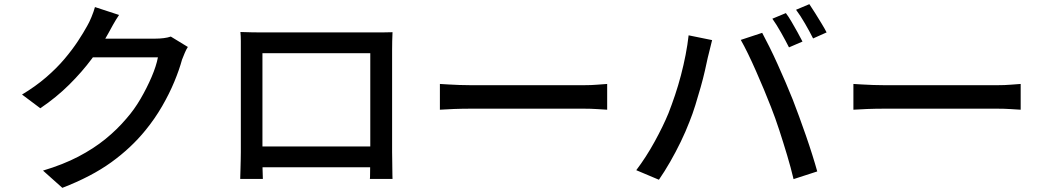

<svg xmlns="http://www.w3.org/2000/svg" viewBox="-20 -850 5030 924"><path d="M884 -624Q876 -612 869 -595Q862 -578 856 -563Q843 -515 819 -457Q795 -399 760 -338.5Q725 -278 680 -223Q611 -138 515.5 -69Q420 0 280 54L187 -29Q284 -58 357.5 -96.5Q431 -135 487.5 -181Q544 -227 588 -279Q626 -322 656.5 -374.5Q687 -427 709.5 -479.5Q732 -532 740 -574H384L422 -664Q435 -664 466.5 -664Q498 -664 538.5 -664Q579 -664 618.5 -664Q658 -664 687.5 -664Q717 -664 727 -664Q748 -664 768 -666.5Q788 -669 802 -674ZM553 -778Q538 -756 523.5 -730Q509 -704 501 -689Q470 -632 422.5 -568Q375 -504 313 -442.5Q251 -381 174 -329L86 -395Q151 -434 202 -478Q253 -522 290.5 -566.5Q328 -611 355 -652Q382 -693 400 -726Q409 -741 420 -767.5Q431 -794 437 -816Z M1137 -696Q1168 -695 1191.5 -694.5Q1215 -694 1234 -694Q1247 -694 1280 -694Q1313 -694 1358 -694Q1403 -694 1454.5 -694Q1506 -694 1558 -694Q1610 -694 1654.5 -694Q1699 -694 1731.5 -694Q1764 -694 1777 -694Q1794 -694 1819.5 -694Q1845 -694 1869 -695Q1868 -675 1867.5 -652.5Q1867 -630 1867 -609Q1867 -598 1867 -568.5Q1867 -539 1867 -497.5Q1867 -456 1867 -408.5Q1867 -361 1867 -314Q1867 -267 1867 -226Q1867 -185 1867 -156.5Q1867 -128 1867 -118Q1867 -105 1867.5 -84.5Q1868 -64 1868 -43Q1868 -22 1868.5 -7Q1869 8 1869 11H1760Q1761 7 1761 -13Q1761 -33 1761.5 -60Q1762 -87 1762 -110Q1762 -120 1762 -151Q1762 -182 1762 -226Q1762 -270 1762 -320Q1762 -370 1762 -418.5Q1762 -467 1762 -506.5Q1762 -546 1762 -570Q1762 -594 1762 -594H1243Q1243 -594 1243 -570.5Q1243 -547 1243 -507Q1243 -467 1243 -419Q1243 -371 1243 -321Q1243 -271 1243 -227Q1243 -183 1243 -152Q1243 -121 1243 -110Q1243 -96 1243 -76.5Q1243 -57 1243.5 -38.5Q1244 -20 1244.5 -6Q1245 8 1245 11H1136Q1136 8 1136.5 -7Q1137 -22 1137.5 -42Q1138 -62 1138.5 -82.5Q1139 -103 1139 -118Q1139 -129 1139 -158Q1139 -187 1139 -228.5Q1139 -270 1139 -317.5Q1139 -365 1139 -412Q1139 -459 1139 -500Q1139 -541 1139 -570Q1139 -599 1139 -609Q1139 -628 1139 -652Q1139 -676 1137 -696ZM1802 -145V-45H1192V-145Z M2097 -446Q2114 -445 2138.5 -443.5Q2163 -442 2191.5 -441Q2220 -440 2246 -440Q2266 -440 2301 -440Q2336 -440 2380.5 -440Q2425 -440 2474 -440Q2523 -440 2571.5 -440Q2620 -440 2663 -440Q2706 -440 2739 -440Q2772 -440 2790 -440Q2826 -440 2855 -442.5Q2884 -445 2902 -446V-322Q2885 -323 2854 -325Q2823 -327 2790 -327Q2773 -327 2739.5 -327Q2706 -327 2663 -327Q2620 -327 2571.5 -327Q2523 -327 2474 -327Q2425 -327 2380.5 -327Q2336 -327 2301 -327Q2266 -327 2246 -327Q2205 -327 2164 -325.5Q2123 -324 2097 -322Z M3762 -787Q3775 -770 3789.5 -745Q3804 -720 3818 -695Q3832 -670 3842 -650L3777 -622Q3762 -652 3739.5 -692Q3717 -732 3697 -760ZM3875 -830Q3888 -811 3903.5 -786Q3919 -761 3934 -736.5Q3949 -712 3958 -694L3893 -665Q3877 -697 3854.5 -736Q3832 -775 3811 -803ZM3197 -305Q3213 -346 3228.5 -392Q3244 -438 3257 -487.5Q3270 -537 3279.5 -586Q3289 -635 3294 -680L3407 -657Q3404 -644 3400 -628.5Q3396 -613 3392.5 -598Q3389 -583 3386 -572Q3381 -548 3372.5 -510.5Q3364 -473 3352 -430.5Q3340 -388 3326.5 -344.5Q3313 -301 3298 -264Q3280 -217 3256 -167.5Q3232 -118 3205 -71Q3178 -24 3151 15L3042 -31Q3089 -93 3130 -167.5Q3171 -242 3197 -305ZM3690 -336Q3675 -375 3656.5 -419Q3638 -463 3618.5 -507.5Q3599 -552 3580 -591Q3561 -630 3545 -658L3648 -692Q3663 -664 3682.5 -625Q3702 -586 3722 -541.5Q3742 -497 3761 -453Q3780 -409 3795 -371Q3809 -335 3825.5 -290Q3842 -245 3858.5 -197.5Q3875 -150 3889 -105.5Q3903 -61 3913 -25L3799 12Q3786 -43 3768 -103Q3750 -163 3730.5 -223Q3711 -283 3690 -336Z M4087 -446Q4104 -445 4128.5 -443.5Q4153 -442 4181.5 -441Q4210 -440 4236 -440Q4256 -440 4291 -440Q4326 -440 4370.5 -440Q4415 -440 4464 -440Q4513 -440 4561.5 -440Q4610 -440 4653 -440Q4696 -440 4729 -440Q4762 -440 4780 -440Q4816 -440 4845 -442.5Q4874 -445 4892 -446V-322Q4875 -323 4844 -325Q4813 -327 4780 -327Q4763 -327 4729.5 -327Q4696 -327 4653 -327Q4610 -327 4561.5 -327Q4513 -327 4464 -327Q4415 -327 4370.5 -327Q4326 -327 4291 -327Q4256 -327 4236 -327Q4195 -327 4154 -325.5Q4113 -324 4087 -322Z"/></svg>

Font: Noto Sans SC Medium
Style: Regular
Weight: 500
Designer: Ryoko NISHIZUKA  (kana, bopomofo & ideographs); Paul D. Hunt (Latin, Greek & Cyrillic); Sandoll Communications , Soo-you
Foundry: Adobe
Version: Version 2.004-H2;hotconv 1.0.118;makeotfexe 2.5.65603